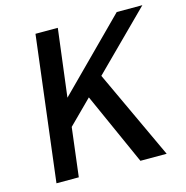

<svg xmlns="http://www.w3.org/2000/svg" viewBox="-104 -798 871 897"><g transform="rotate(-15 331.5 -350.0)"><path d="M60 0 146 -700H254L213 -373L539 -700H663L197 -236L168 0ZM466 0 304 -362 388 -440 593 0Z"/></g></svg>

Font: Inclusive Sans Medium
Style: Italic
Weight: 500
Italic angle: -7°
Designer: Olivia King
Foundry: Olivia King
Version: Version 2.004